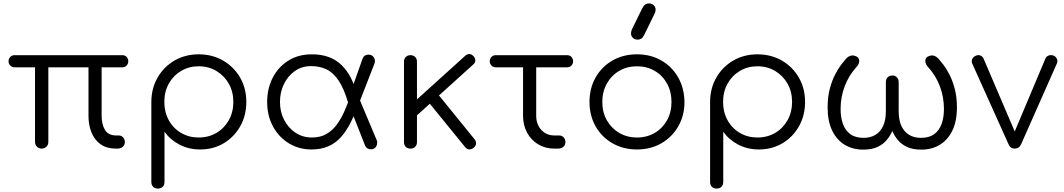

<svg xmlns="http://www.w3.org/2000/svg" viewBox="-20 -870 6226 1124"><path d="M224 0Q208 0 196.5 -11Q185 -22 185 -39V-476H65Q50 -476 40 -486.5Q30 -497 30 -511Q30 -526 40 -536.5Q50 -547 65 -547H696Q712 -547 721.5 -536.5Q731 -526 731 -511Q731 -497 721.5 -486.5Q712 -476 696 -476H575V-193Q575 -142 594.5 -109.5Q614 -77 660 -77H675Q690 -77 700.5 -66Q711 -55 711 -38Q711 -21 698.5 -10.5Q686 0 668 0H658Q605 0 569.5 -25Q534 -50 516 -93.5Q498 -137 498 -193V-476H263V-39Q263 -22 251.5 -11Q240 0 224 0Z M905 234Q887 234 876.5 223.5Q866 213 866 195V-277Q867 -355 903.5 -417.5Q940 -480 1002.5 -516Q1065 -552 1143 -552Q1223 -552 1286 -515.5Q1349 -479 1385.5 -416Q1422 -353 1422 -273Q1422 -194 1386.5 -131Q1351 -68 1290 -31.5Q1229 5 1152 5Q1085 5 1030.5 -23.5Q976 -52 943 -99V195Q943 213 932.5 223.5Q922 234 905 234ZM1143 -65Q1201 -65 1247 -92Q1293 -119 1319.5 -166.5Q1346 -214 1346 -273Q1346 -333 1319.5 -380Q1293 -427 1247 -454.5Q1201 -482 1143 -482Q1086 -482 1040 -454.5Q994 -427 968 -380Q942 -333 942 -273Q942 -214 968 -166.5Q994 -119 1040 -92Q1086 -65 1143 -65Z M1803 5Q1731 5 1672 -30.5Q1613 -66 1578.5 -129Q1544 -192 1544 -273Q1544 -351 1576 -414Q1608 -477 1667 -514.5Q1726 -552 1806 -552Q1915 -552 1979.5 -489Q2044 -426 2069 -315L2019 -265Q1994 -352 1961.5 -399.5Q1929 -447 1889 -465Q1849 -483 1802 -483Q1747 -483 1706 -454Q1665 -425 1642 -377.5Q1619 -330 1619 -273Q1619 -215 1643.5 -168Q1668 -121 1710 -93Q1752 -65 1806 -65Q1855 -65 1890 -85Q1925 -105 1950.5 -139Q1976 -173 1994.5 -215Q2013 -257 2029 -300L2069 -236Q2049 -183 2025.5 -139Q2002 -95 1971.5 -62.5Q1941 -30 1899.5 -12.5Q1858 5 1803 5ZM2154 4Q2126 5 2116 -21L2017 -273L2074 -314L2186 -48Q2188 -45 2188 -41.5Q2188 -38 2188 -36Q2188 -19 2179 -8Q2170 3 2154 4ZM2068 -230 2017 -285 2102 -525Q2106 -537 2115 -543.5Q2124 -550 2138 -550Q2154 -550 2164.5 -539Q2175 -528 2175 -511Q2175 -509 2174.5 -506Q2174 -503 2173 -500Z M2408 -183 2361 -234 2703 -543Q2715 -554 2728 -553.5Q2741 -553 2752 -541Q2763 -529 2762.5 -515.5Q2762 -502 2750 -492ZM2383 0Q2366 0 2355.5 -10.5Q2345 -21 2345 -38V-509Q2345 -526 2355.5 -536.5Q2366 -547 2383 -547Q2400 -547 2410.5 -536.5Q2421 -526 2421 -509V-38Q2421 -21 2410.5 -10.5Q2400 0 2383 0ZM2753 -5Q2740 6 2726 4.5Q2712 3 2702 -10L2479 -284L2533 -332L2758 -55Q2768 -43 2767 -29.5Q2766 -16 2753 -5Z M3225 0Q3172 0 3130.5 -25Q3089 -50 3065.5 -93.5Q3042 -137 3042 -193V-476H2882Q2867 -476 2857 -486.5Q2847 -497 2847 -511Q2847 -526 2857 -536.5Q2867 -547 2882 -547H3300Q3316 -547 3325.5 -536.5Q3335 -526 3335 -511Q3335 -497 3325.5 -486.5Q3316 -476 3300 -476H3119V-193Q3119 -142 3149 -109.5Q3179 -77 3226 -77H3254Q3269 -77 3279.5 -66Q3290 -55 3290 -38Q3290 -21 3278 -10.5Q3266 0 3247 0Z M3709 5Q3629 5 3566 -31Q3503 -67 3467 -130Q3431 -193 3431 -273Q3431 -354 3467 -417Q3503 -480 3566 -516Q3629 -552 3709 -552Q3789 -552 3851.5 -516Q3914 -480 3950 -417Q3986 -354 3987 -273Q3987 -193 3950.5 -130Q3914 -67 3851.5 -31Q3789 5 3709 5ZM3709 -65Q3767 -65 3813 -92Q3859 -119 3885 -166Q3911 -213 3911 -273Q3911 -333 3885 -380.5Q3859 -428 3813 -455Q3767 -482 3709 -482Q3651 -482 3605 -455Q3559 -428 3532.5 -380.5Q3506 -333 3506 -273Q3506 -213 3532.5 -166Q3559 -119 3605 -92Q3651 -65 3709 -65ZM3713 -638Q3695 -638 3684.5 -649Q3674 -660 3674 -673Q3674 -679 3675 -684Q3676 -689 3678 -695L3740 -822Q3748 -837 3757 -843.5Q3766 -850 3779 -850Q3797 -850 3807.5 -839Q3818 -828 3818 -814Q3818 -809 3817 -804Q3816 -799 3814 -794L3751 -665Q3743 -649 3733.5 -643.5Q3724 -638 3713 -638Z M4176 234Q4158 234 4147.5 223.5Q4137 213 4137 195V-277Q4138 -355 4174.5 -417.5Q4211 -480 4273.5 -516Q4336 -552 4414 -552Q4494 -552 4557 -515.5Q4620 -479 4656.5 -416Q4693 -353 4693 -273Q4693 -194 4657.5 -131Q4622 -68 4561 -31.5Q4500 5 4423 5Q4356 5 4301.5 -23.5Q4247 -52 4214 -99V195Q4214 213 4203.5 223.5Q4193 234 4176 234ZM4414 -65Q4472 -65 4518 -92Q4564 -119 4590.5 -166.5Q4617 -214 4617 -273Q4617 -333 4590.5 -380Q4564 -427 4518 -454.5Q4472 -482 4414 -482Q4357 -482 4311 -454.5Q4265 -427 4239 -380Q4213 -333 4213 -273Q4213 -214 4239 -166.5Q4265 -119 4311 -92Q4357 -65 4414 -65Z M5034 6Q4972 6 4925 -22.5Q4878 -51 4851.5 -106Q4825 -161 4825 -241Q4825 -301 4837.5 -349Q4850 -397 4868.5 -433Q4887 -469 4904.5 -491.5Q4922 -514 4931 -524Q4944 -539 4959 -543.5Q4974 -548 4987 -542Q5001 -538 5006.5 -528Q5012 -518 5009 -504.5Q5006 -491 4995 -479Q4948 -427 4924.5 -364Q4901 -301 4901 -231Q4901 -183 4914.5 -145Q4928 -107 4957.5 -85Q4987 -63 5036 -63Q5074 -63 5103 -79.5Q5132 -96 5149 -130.5Q5166 -165 5166 -220V-389Q5166 -406 5176 -417Q5186 -428 5204 -428Q5221 -428 5231 -417Q5241 -406 5241 -389V-220Q5241 -165 5258 -130.5Q5275 -96 5304 -79.5Q5333 -63 5371 -63Q5420 -63 5449.5 -85Q5479 -107 5492.5 -145Q5506 -183 5506 -231Q5506 -301 5482.5 -364Q5459 -427 5412 -479Q5401 -491 5398 -504.5Q5395 -518 5400.5 -528Q5406 -538 5420 -542Q5433 -548 5448 -543.5Q5463 -539 5476 -524Q5485 -514 5502.5 -491.5Q5520 -469 5538.5 -433Q5557 -397 5569.5 -349Q5582 -301 5582 -241Q5582 -161 5555.5 -106Q5529 -51 5482 -22.5Q5435 6 5373 6Q5323 6 5289.5 -10Q5256 -26 5235.5 -51Q5215 -76 5204 -103Q5192 -76 5171.5 -51Q5151 -26 5117.5 -10Q5084 6 5034 6Z M5920 0Q5895 0 5884 -26L5672 -497Q5666 -510 5671 -523Q5676 -536 5691 -543Q5705 -550 5718 -545.5Q5731 -541 5738 -527L5941 -52H5900L6100 -527Q6106 -541 6120.5 -545.5Q6135 -550 6149 -544Q6163 -537 6168 -523.5Q6173 -510 6167 -498L5958 -26Q5946 0 5920 0Z"/></svg>

Font: Comfortaa
Style: Regular
Weight: 400
Designer: Johan Aakerlund
Foundry: Johan Aakerlund
Version: Version 3.104; ttfautohint (v1.8.1.43-b0c9)